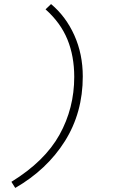

<svg xmlns="http://www.w3.org/2000/svg" viewBox="-20 -740 640 944"><path d="M55 184 36 154Q200 53 272.5 -77.5Q345 -208 345 -362Q345 -464 311.5 -546Q278 -628 204 -694L231 -720Q304 -659 345.5 -566.5Q387 -474 387 -364Q387 -186 299 -46Q211 94 55 184Z"/></svg>

Font: Source Code Pro ExtraLight Light
Style: Italic
Weight: 300
Italic angle: -11°
Monospace: yes
Version: Version 1.016;hotconv 1.0.116;makeotfexe 2.5.65601